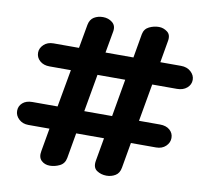

<svg xmlns="http://www.w3.org/2000/svg" viewBox="-87 -907 1071 1002"><g transform="rotate(10 448.5 -406.0)"><path d="M239.5 0Q212.5 0 194.8 -17Q177 -34 183.5 -67.5L205 -190H93Q62.5 -190 42.5 -208.8Q22.5 -227.5 22.5 -252.5Q22.5 -278 41.5 -294.8Q60.5 -311.5 93 -311.5H226.5L262 -510H148.5Q117 -510 97.2 -527.5Q77.5 -545 77.5 -570.5Q77.5 -594.5 97.2 -613.2Q117 -632 148.5 -632H283.5L306 -758Q311.5 -787 332 -799.5Q352.5 -812 379.5 -812Q408.5 -812 429.2 -795.2Q450 -778.5 444.5 -747L424 -632H572L594 -759Q599.5 -788 624.5 -800Q649.5 -812 676 -812Q700 -812 720.5 -796.5Q741 -781 734.5 -747L714.5 -632H824Q856.5 -632 876.8 -613.2Q897 -594.5 897 -570.5Q897 -545 876.8 -527.5Q856.5 -510 824 -510H693L658 -311.5H769.5Q802 -311.5 821.2 -294.8Q840.5 -278 840.5 -252.5Q840.5 -227.5 821 -208.8Q801.5 -190 769.5 -190H636.5L613 -55.5Q608 -25.5 587 -12.8Q566 0 540 0Q511 0 488.5 -15.2Q466 -30.5 472.5 -67.5L494 -190H346.5L323 -55.5Q317.5 -25 291.8 -12.5Q266 0 239.5 0ZM368 -311.5H515.5L550 -510H403Z"/></g></svg>

Font: Edu VIC WA NT Hand
Style: Regular
Weight: 400
Designer: Tina and Corey Anderson, Eben Sorkin, Mirko Velimirovic
Foundry: Google for Education
Version: Version 1.000